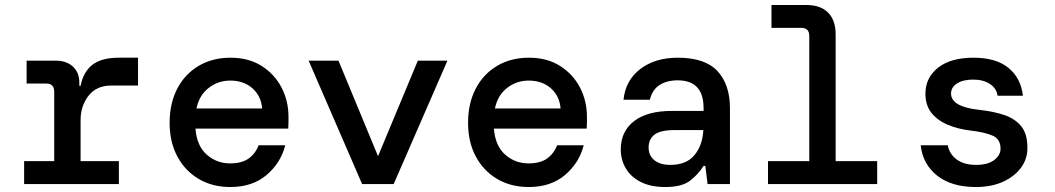

<svg xmlns="http://www.w3.org/2000/svg" viewBox="-20 -740 4240 772"><path d="M77 0V-92H198V-371Q198 -404 166 -404H87V-496H206Q247 -496 273 -472.5Q299 -449 299 -407V-395H304Q315 -451 351.5 -479.5Q388 -508 458 -508H535V-396H427Q368 -396 336 -355Q304 -314 304 -257V-92H458V0Z M906 12Q834 12 779 -20.5Q724 -53 693 -111Q662 -169 662 -246Q662 -324 692.5 -383Q723 -442 778.5 -475Q834 -508 907 -508Q979 -508 1031 -475.5Q1083 -443 1111.5 -389Q1140 -335 1140 -270Q1140 -260 1140 -248.5Q1140 -237 1139 -223H766Q771 -154 811 -118.5Q851 -83 905 -83Q952 -83 979.5 -102.5Q1007 -122 1020 -156H1127Q1109 -85 1052 -36.5Q995 12 906 12ZM906 -416Q857 -416 819 -386.5Q781 -357 770 -304H1034Q1030 -354 995 -385Q960 -416 906 -416Z M1436 0 1221 -496H1341L1500 -112L1660 -496H1779L1563 0Z M2106 12Q2034 12 1979 -20.5Q1924 -53 1893 -111Q1862 -169 1862 -246Q1862 -324 1892.5 -383Q1923 -442 1978.5 -475Q2034 -508 2107 -508Q2179 -508 2231 -475.5Q2283 -443 2311.5 -389Q2340 -335 2340 -270Q2340 -260 2340 -248.5Q2340 -237 2339 -223H1966Q1971 -154 2011 -118.5Q2051 -83 2105 -83Q2152 -83 2179.5 -102.5Q2207 -122 2220 -156H2327Q2309 -85 2252 -36.5Q2195 12 2106 12ZM2106 -416Q2057 -416 2019 -386.5Q1981 -357 1970 -304H2234Q2230 -354 2195 -385Q2160 -416 2106 -416Z M2655 12Q2596 12 2556 -8.5Q2516 -29 2496 -63.5Q2476 -98 2476 -139Q2476 -212 2529.5 -253Q2583 -294 2681 -294H2809V-305Q2809 -417 2705 -417Q2662 -417 2632.5 -398.5Q2603 -380 2593 -339H2487Q2495 -417 2554.5 -462.5Q2614 -508 2705 -508Q2815 -508 2865 -454Q2915 -400 2915 -305V0H2825L2816 -73H2809Q2787 -38 2754 -13Q2721 12 2655 12ZM2675 -77Q2740 -77 2772.5 -116.5Q2805 -156 2808 -217H2692Q2635 -217 2611.5 -198.5Q2588 -180 2588 -147Q2588 -114 2611.5 -95.5Q2635 -77 2675 -77Z M3068 0V-92H3234V-595Q3234 -628 3202 -628H3082V-720H3221Q3279 -720 3309.5 -689.5Q3340 -659 3340 -601V-92H3507V0Z M3904 12Q3806 12 3748 -34Q3690 -80 3682 -156H3791Q3797 -121 3826.5 -99Q3856 -77 3905 -77Q3952 -77 3977.5 -96.5Q4003 -116 4003 -142Q4003 -180 3972.5 -194Q3942 -208 3883 -215Q3832 -221 3790.5 -238.5Q3749 -256 3725 -286.5Q3701 -317 3701 -363Q3701 -428 3752 -468Q3803 -508 3894 -508Q3985 -508 4035 -467Q4085 -426 4093 -355H3991Q3987 -385 3960 -402.5Q3933 -420 3893 -420Q3852 -420 3828 -404.5Q3804 -389 3804 -364Q3804 -310 3920 -298Q3975 -292 4018 -277.5Q4061 -263 4086 -232.5Q4111 -202 4111 -147Q4112 -102 4085.5 -66Q4059 -30 4012.5 -9Q3966 12 3904 12Z"/></svg>

Font: DM Mono Medium
Style: Regular
Weight: 500
Designer: Colophon Foundry
Foundry: Colophon Foundry
Version: Version 1.000; ttfautohint (v1.8.2.53-6de2)